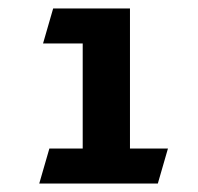

<svg xmlns="http://www.w3.org/2000/svg" viewBox="-20 -762 470 455"><path d="M288 -410V-742H106L82 -659H176V-410H97L73 -327H354L378 -410Z"/></svg>

Font: Talent SemiBold
Style: Bold
Weight: 700
Designer: Mike Powis
Version: Version 1.001;hotconv 1.0.109;makeotfexe 2.5.65596